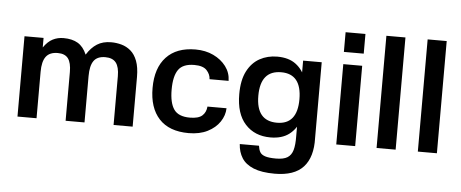

<svg xmlns="http://www.w3.org/2000/svg" viewBox="-57 -861 2940 1224"><g transform="rotate(5 1413.0 -249.0)"><path d="M71 -514H193V-453Q220 -492 251.5 -508Q283 -524 320 -524Q376 -524 412 -502.5Q448 -481 469 -432H470Q498 -477 535 -500.5Q572 -524 625 -524Q659 -524 691.5 -515Q724 -506 750.5 -483.5Q777 -461 792.5 -420.5Q808 -380 808 -318V0H686V-312Q686 -371 664.5 -398.5Q643 -426 596 -426Q545 -426 522.5 -394.5Q500 -363 500 -297V0H379V-312Q379 -371 358.5 -398.5Q338 -426 292 -426Q240 -426 216.5 -394.5Q193 -363 193 -297V0H71Z M1167 10Q1042 10 977.5 -60Q913 -130 913 -257Q913 -385 978.5 -455Q1044 -525 1165 -525Q1229 -525 1279.5 -501Q1330 -477 1360.5 -436.5Q1391 -396 1392 -344H1270Q1269 -375 1245.5 -400.5Q1222 -426 1166 -426Q1093 -426 1064 -384.5Q1035 -343 1035 -257Q1035 -172 1064 -130.5Q1093 -89 1166 -89Q1221 -89 1245 -110.5Q1269 -132 1272 -169H1394Q1393 -123 1365.5 -82Q1338 -41 1287.5 -15.5Q1237 10 1167 10Z M1688 -8Q1588 -8 1527.5 -74Q1467 -140 1467 -266Q1467 -356 1496.5 -413Q1526 -470 1576 -497.5Q1626 -525 1688 -525Q1762 -525 1807.5 -490.5Q1853 -456 1873.5 -397Q1894 -338 1894 -266Q1894 -194 1873.5 -135.5Q1853 -77 1807.5 -42.5Q1762 -8 1688 -8ZM1722 -105Q1852 -105 1852 -266Q1852 -428 1722 -428Q1589 -428 1589 -266Q1589 -105 1722 -105ZM1854 -514H1973V-14H1852V-410L1854 -418ZM1973 -30Q1977 93 1919 156.5Q1861 220 1736 220Q1652 220 1600.5 199Q1549 178 1525 140Q1501 102 1498 51H1621Q1624 75 1633 91Q1642 107 1666 115Q1690 123 1736 123Q1784 123 1809 107.5Q1834 92 1843.5 58.5Q1853 25 1852 -30Z M2232 -514V0H2111V-514ZM2108 -718H2235V-592H2108Z M2491 0H2369V-718H2491Z M2755 0H2633V-718H2755Z"/></g></svg>

Font: 42dot Sans
Style: Bold
Weight: 700
Designer: 42dot
Version: Version 1.000